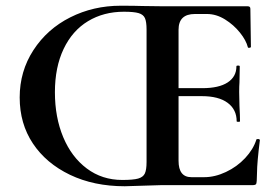

<svg xmlns="http://www.w3.org/2000/svg" viewBox="-20 -647 972 671"><path d="M492.2 -543.9Q492.2 -570.8 486.6 -583.5Q481 -596.2 464.6 -601.1Q448.2 -606 413.1 -606Q342.3 -606 287.6 -573Q232.9 -540 202.4 -476.1Q171.9 -412.1 171.9 -324.7Q171.9 -237.3 200.9 -167.7Q230 -98.1 283.4 -58.1Q336.9 -18.1 407.2 -18.1Q445.3 -18.1 462.6 -22.9Q480 -27.8 486.1 -40.5Q492.2 -53.2 492.2 -81.1ZM661.1 -598.1Q604 -598.1 604 -543V-338.9H687Q745.1 -338.9 775.6 -358.9Q806.2 -378.9 806.2 -415Q806.2 -418 812 -418Q817.9 -418 817.9 -415L816.9 -358.9Q815.9 -346.7 815.9 -325.2L816.9 -276.9Q818.8 -242.7 818.8 -223.1Q818.8 -221.2 813 -221.2Q807.1 -221.2 807.1 -223.1Q807.1 -264.2 775.6 -287.6Q744.1 -311 685.1 -311H604V-85Q604 -27.8 648.9 -27.8H693.8Q731 -27.8 769.5 -45.9Q808.1 -64 836.7 -94.5Q865.2 -125 876 -159.2Q876 -161.1 881.8 -161.1Q887.7 -161.1 888.2 -157.2Q878.4 -79.1 878.2 -43.2Q877.9 -7.3 875 -3.7Q872.1 0 862.8 0H543.9L416 3.9Q308.1 3.9 224.6 -36.1Q141.1 -76.2 95 -145.5Q48.8 -214.8 48.8 -306.4Q48.8 -397.9 96.9 -471.9Q145 -545.9 225.6 -586.4Q306.2 -627 401.9 -627Q451.7 -627 477.1 -626L554.2 -625H846.2Q855 -625 855 -616.2L856.9 -482.9Q856.9 -481 852.1 -480Q847.2 -479 846.2 -481.9Q840.3 -505.9 818.6 -533Q796.9 -560.1 766.4 -579.1Q735.8 -598.1 703.1 -598.1Z"/></svg>

Font: Cormorant-Bold
Style: Bold
Weight: 700
Designer: Christian Thalmann (Catharsis Fonts)
Version: Version 3.000